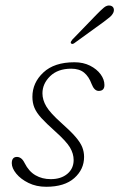

<svg xmlns="http://www.w3.org/2000/svg" viewBox="-20 -690 445 717"><path d="M169.5 -21Q208 -21 231.5 -40.8Q255 -60.5 255 -92.5Q255 -116 241.5 -139Q228 -162 185.5 -200Q153 -229 134.5 -249.2Q116 -269.5 108.5 -287.8Q101 -306 101 -328.5Q101 -381 141.8 -419.2Q182.5 -457.5 258 -457.5Q291 -457.5 316.2 -444.8Q341.5 -432 355.8 -412.5Q370 -393 370 -372.5Q370 -350.5 348.5 -350.5Q332 -350.5 322 -376.5Q312 -404 294 -418.8Q276 -433.5 246 -433.5Q196 -433.5 167.2 -405.5Q138.5 -377.5 138.5 -341.5Q138.5 -317 153 -292.5Q167.5 -268 209 -231Q244 -200 262.2 -178.8Q280.5 -157.5 287.2 -140.2Q294 -123 294 -104Q294 -57.5 257.5 -25Q221 7.5 152.5 7.5Q115.5 7.5 86.5 -6.8Q57.5 -21 40.8 -41.5Q24 -62 24 -80.5Q24 -104 43.5 -104Q51 -104 58.2 -99Q65.5 -94 72 -81Q87.5 -50 112.5 -35.5Q137.5 -21 169.5 -21ZM339 -634Q356.5 -652 368.2 -661.8Q380 -671.5 392 -669Q401 -667 404 -659.8Q407 -652.5 403.5 -643.5Q399.5 -634 389 -625.2Q378.5 -616.5 365.5 -607L257 -528.5Q249.5 -523.5 245.5 -528Q243 -530.5 245 -534.5Q247 -538.5 250 -542Z"/></svg>

Font: Fraunces 9pt SuperSoft Thin
Style: Italic
Weight: 100
Italic angle: -16°
Version: Version 1.000;[0bf87f6ff]